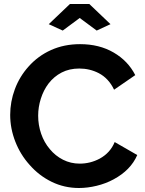

<svg xmlns="http://www.w3.org/2000/svg" viewBox="-20 -935 726 961"><path d="M379 -845 464 -782 533 -814 427 -915H330L224 -814L294 -782ZM128 -110Q175 -56 238.5 -25Q302 6 375 6Q418 6 463.5 -5Q509 -16 548 -37Q634 -83 667 -159L554 -224Q532 -170 479 -141Q432 -116 379 -116Q334 -116 295.5 -135.5Q257 -155 229 -189Q201 -222 186 -265.5Q171 -309 171 -356Q171 -399 184.5 -441.5Q198 -484 223 -517Q250 -552 288.5 -572Q327 -592 377 -592Q429 -592 474 -569Q524 -543 551 -486L657 -559Q621 -630 549 -672Q477 -714 381 -714Q301 -714 235.5 -684.5Q170 -655 123 -602Q78 -552 54.5 -489Q31 -426 31 -360Q31 -292 56.5 -226.5Q82 -161 128 -110Z"/></svg>

Font: RT Raleway Bold
Style: Regular
Weight: 400
Designer: Matt McInerney, Pablo Impallari, Rodrigo Fuenzalida — Edited by Milan Moffatt in April 2016
Foundry: Matt McInerney, Pablo Impallari, Rodrigo Fuenzalida — Edited by Milan Moffatt in April 2016
Version: Version 3.001